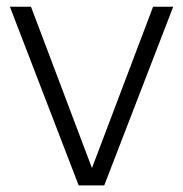

<svg xmlns="http://www.w3.org/2000/svg" viewBox="-20 -562 554 582"><path d="M218.5 0 10 -541.5H74L263.5 -40H254L444 -541.5H505L296 0Z"/></svg>

Font: Encode Sans Condensed Thin Light
Style: Regular
Weight: 300
Version: Version 3.002